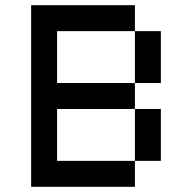

<svg xmlns="http://www.w3.org/2000/svg" viewBox="-20 -720 740 740"><path d="M500 -300V-400H200V-600H500V-700H100V0H500V-100H200V-300ZM500 -100H600V-300H500ZM500 -400H600V-600H500Z"/></svg>

Font: FT88
Style: Regular
Weight: 400
Designer: Ange Degheest & Mandy Elbé
Foundry: Velvetyne Type Foundry
Version: Version 1.000;FEAKit 1.0